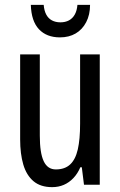

<svg xmlns="http://www.w3.org/2000/svg" viewBox="-20 -761 496 791"><path d="M391 -537V0H326L317 -72H311Q300 -46 282.5 -27.5Q265 -9 243 0.5Q221 10 195 10Q147 10 118 -14.5Q89 -39 76 -83Q63 -127 63 -187V-537H144V-202Q144 -131 160 -97Q176 -63 210 -63Q247 -63 269 -83.5Q291 -104 300.5 -145.5Q310 -187 310 -251V-537ZM351 -741Q351 -700 335 -669.5Q319 -639 291.5 -623Q264 -607 227 -607Q172 -607 140.5 -640.5Q109 -674 107 -741H160Q162 -717 170.5 -701Q179 -685 194 -677Q209 -669 229 -669Q249 -669 264 -677Q279 -685 288 -701Q297 -717 299 -741Z"/></svg>

Font: Noto Sans Thai ExtraCondensed
Style: Regular
Weight: 400
Width: 2
Designer: Monotype Design Team
Foundry: Monotype Imaging Inc.
Version: Version 2.002